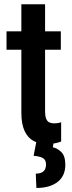

<svg xmlns="http://www.w3.org/2000/svg" viewBox="-20 -678 342 917"><path d="M270.5 -528.3V-440.4H11.2V-528.3ZM82 -657.7H195.3V-147.5Q195.3 -123 200.7 -110.4Q206.1 -97.7 215.8 -93.3Q225.6 -88.9 238.8 -88.9Q248.5 -88.9 258.1 -90.6Q267.6 -92.3 272 -93.8V-2Q259.3 2.9 242.7 6.3Q226.1 9.8 202.6 9.8Q168 9.8 140.6 -4.6Q113.3 -19 97.7 -52Q82 -85 82 -139.6ZM153.8 -2H236.8L232.4 25.4Q254.9 30.3 273.4 48.8Q292 67.4 292 109.9Q292 134.3 283.4 154.5Q274.9 174.8 257.3 189.2Q239.7 203.6 214.1 211.7Q188.5 219.7 153.8 219.7L150.9 151.4Q166 151.4 176.8 147Q187.5 142.6 193.6 133.1Q199.7 123.5 199.7 107.9Q199.7 93.3 193.6 85Q187.5 76.7 174.6 72.3Q161.6 67.9 140.6 65.9Z"/></svg>

Font: Roboto Condensed Medium
Style: Regular
Weight: 500
Designer: Christian Robertson
Foundry: Google
Version: Version 3.0